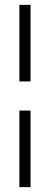

<svg xmlns="http://www.w3.org/2000/svg" viewBox="-20 -621 206 792"><path d="M60 -285V-601H106V-285ZM60 151V-165H106V151Z"/></svg>

Font: Darker Grotesque Light
Style: Regular
Weight: 400
Version: Version 1.000;gftools[0.9.28]